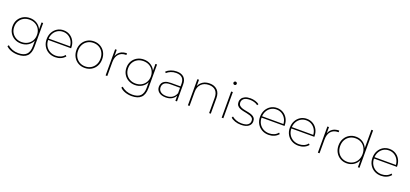

<svg xmlns="http://www.w3.org/2000/svg" viewBox="47 -2061 7636 3577"><g transform="rotate(20 3865.0 -272.5)"><path d="M323 197Q252 197 190 175Q128 153 90 113L109 88Q149 126 203.5 146.5Q258 167 322 167Q431 167 483 115.5Q535 64 535 -46V-157Q506 -92 446 -55Q386 -18 309 -18Q235 -18 177 -50.5Q119 -83 85.5 -140Q52 -197 52 -271Q52 -345 85.5 -401.5Q119 -458 177 -490.5Q235 -523 309 -523Q386 -523 446.5 -485.5Q507 -448 536 -383V-519H568V-50Q568 77 507 137Q446 197 323 197ZM310 -48Q375 -48 426 -76.5Q477 -105 506.5 -155Q536 -205 536 -271Q536 -336 506.5 -386Q477 -436 426 -464Q375 -492 310 -492Q245 -492 194.5 -464Q144 -436 114.5 -386Q85 -336 85 -271Q85 -205 114.5 -155Q144 -105 194.5 -76.5Q245 -48 310 -48Z M994 3Q917 3 858 -30.5Q799 -64 765 -123.5Q731 -183 731 -260Q731 -337 763 -396Q795 -455 850 -489Q905 -523 975 -523Q1044 -523 1099 -490Q1154 -457 1186 -398.5Q1218 -340 1218 -264Q1218 -261 1218 -255H763Q764 -187 794 -136Q824 -85 876 -56Q928 -27 994 -27Q1045 -27 1090.5 -46Q1136 -65 1166 -104L1187 -82Q1152 -40 1101.5 -18.5Q1051 3 994 3ZM763 -282H1187Q1183 -343 1154.5 -390.5Q1126 -438 1079.5 -465.5Q1033 -493 975 -493Q916 -493 869.5 -465.5Q823 -438 795 -390.5Q767 -343 763 -282Z M1577 3Q1504 3 1446.5 -30.5Q1389 -64 1355.5 -123.5Q1322 -183 1322 -260Q1322 -337 1355.5 -396Q1389 -455 1446.5 -489Q1504 -523 1577 -523Q1650 -523 1708 -489Q1766 -455 1799 -396Q1832 -337 1832 -260Q1832 -183 1799 -123.5Q1766 -64 1708 -30.5Q1650 3 1577 3ZM1577 -27Q1641 -27 1691 -56.5Q1741 -86 1770 -138.5Q1799 -191 1799 -260Q1799 -329 1770 -381.5Q1741 -434 1691 -463Q1641 -492 1577 -492Q1514 -492 1463.5 -463Q1413 -434 1384 -381.5Q1355 -329 1355 -260Q1355 -191 1384 -138.5Q1413 -86 1463.5 -56.5Q1514 -27 1577 -27Z M1995 0V-519H2027V-394Q2050 -456 2101 -489.5Q2152 -523 2229 -523V-490Q2222 -490 2220 -490Q2129 -490 2078.5 -433Q2028 -376 2028 -276V0Z M2581 197Q2510 197 2448 175Q2386 153 2348 113L2367 88Q2407 126 2461.5 146.5Q2516 167 2580 167Q2689 167 2741 115.5Q2793 64 2793 -46V-157Q2764 -92 2704 -55Q2644 -18 2567 -18Q2493 -18 2435 -50.5Q2377 -83 2343.5 -140Q2310 -197 2310 -271Q2310 -345 2343.5 -401.5Q2377 -458 2435 -490.5Q2493 -523 2567 -523Q2644 -523 2704.5 -485.5Q2765 -448 2794 -383V-519H2826V-50Q2826 77 2765 137Q2704 197 2581 197ZM2568 -48Q2633 -48 2684 -76.5Q2735 -105 2764.5 -155Q2794 -205 2794 -271Q2794 -336 2764.5 -386Q2735 -436 2684 -464Q2633 -492 2568 -492Q2503 -492 2452.5 -464Q2402 -436 2372.5 -386Q2343 -336 2343 -271Q2343 -205 2372.5 -155Q2402 -105 2452.5 -76.5Q2503 -48 2568 -48Z M3378 0V-103Q3353 -54 3304 -25.5Q3255 3 3185 3Q3097 3 3048 -37.5Q2999 -78 2999 -143Q2999 -181 3017 -213.5Q3035 -246 3076.5 -265.5Q3118 -285 3188 -285H3377V-336Q3377 -493 3217 -493Q3161 -493 3113 -473.5Q3065 -454 3032 -423L3014 -447Q3051 -482 3104.5 -502.5Q3158 -523 3218 -523Q3311 -523 3360.5 -475.5Q3410 -428 3410 -336V0ZM3377 -150V-258H3188Q3103 -258 3067.5 -226Q3032 -194 3032 -145Q3032 -90 3073 -57.5Q3114 -25 3187 -25Q3259 -25 3306 -57.5Q3353 -90 3377 -150Z M3626 0V-519H3658V-393Q3683 -453 3737.5 -488Q3792 -523 3871 -523Q3966 -523 4023 -467.5Q4080 -412 4080 -305V0H4047V-303Q4047 -396 4000 -444Q3953 -492 3868 -492Q3771 -492 3715 -434Q3659 -376 3659 -280V0Z M4296 0V-519H4329V0ZM4312 -655Q4299 -655 4289 -664.5Q4279 -674 4279 -687Q4279 -701 4289 -710.5Q4299 -720 4312 -720Q4325 -720 4335 -710.5Q4345 -701 4345 -688Q4345 -674 4335.5 -664.5Q4326 -655 4312 -655Z M4676 3Q4612 3 4556.5 -16.5Q4501 -36 4471 -66L4487 -92Q4516 -66 4566 -46Q4616 -26 4677 -26Q4765 -26 4803 -56Q4841 -86 4841 -134Q4841 -169 4822 -189Q4803 -209 4771.5 -220Q4740 -231 4703 -238Q4666 -245 4628.5 -253Q4591 -261 4559.5 -275.5Q4528 -290 4509 -316Q4490 -342 4490 -385Q4490 -422 4510.5 -453Q4531 -484 4573 -503.5Q4615 -523 4680 -523Q4728 -523 4776 -508.5Q4824 -494 4854 -470L4837 -444Q4806 -469 4764 -481Q4722 -493 4679 -493Q4598 -493 4561 -462Q4524 -431 4524 -386Q4524 -350 4543 -329Q4562 -308 4593 -296.5Q4624 -285 4661.5 -278Q4699 -271 4736 -263Q4773 -255 4804.5 -241Q4836 -227 4855 -202Q4874 -177 4874 -134Q4874 -74 4824 -35.5Q4774 3 4676 3Z M5225 3Q5148 3 5089 -30.5Q5030 -64 4996 -123.5Q4962 -183 4962 -260Q4962 -337 4994 -396Q5026 -455 5081 -489Q5136 -523 5206 -523Q5275 -523 5330 -490Q5385 -457 5417 -398.5Q5449 -340 5449 -264Q5449 -261 5449 -255H4994Q4995 -187 5025 -136Q5055 -85 5107 -56Q5159 -27 5225 -27Q5276 -27 5321.5 -46Q5367 -65 5397 -104L5418 -82Q5383 -40 5332.5 -18.5Q5282 3 5225 3ZM4994 -282H5418Q5414 -343 5385.5 -390.5Q5357 -438 5310.5 -465.5Q5264 -493 5206 -493Q5147 -493 5100.5 -465.5Q5054 -438 5026 -390.5Q4998 -343 4994 -282Z M5816 3Q5739 3 5680 -30.5Q5621 -64 5587 -123.5Q5553 -183 5553 -260Q5553 -337 5585 -396Q5617 -455 5672 -489Q5727 -523 5797 -523Q5866 -523 5921 -490Q5976 -457 6008 -398.5Q6040 -340 6040 -264Q6040 -261 6040 -255H5585Q5586 -187 5616 -136Q5646 -85 5698 -56Q5750 -27 5816 -27Q5867 -27 5912.5 -46Q5958 -65 5988 -104L6009 -82Q5974 -40 5923.5 -18.5Q5873 3 5816 3ZM5585 -282H6009Q6005 -343 5976.5 -390.5Q5948 -438 5901.5 -465.5Q5855 -493 5797 -493Q5738 -493 5691.5 -465.5Q5645 -438 5617 -390.5Q5589 -343 5585 -282Z M6203 0V-519H6235V-394Q6258 -456 6309 -489.5Q6360 -523 6437 -523V-490Q6430 -490 6428 -490Q6337 -490 6286.5 -433Q6236 -376 6236 -276V0Z M6772 3Q6700 3 6642.5 -30.5Q6585 -64 6551.5 -123.5Q6518 -183 6518 -260Q6518 -337 6551.5 -396.5Q6585 -456 6642.5 -489.5Q6700 -523 6772 -523Q6848 -523 6907 -484.5Q6966 -446 6995 -379V-742H7028V0H6996V-142Q6967 -74 6907.5 -35.5Q6848 3 6772 3ZM6773 -27Q6837 -27 6887 -56.5Q6937 -86 6966 -138.5Q6995 -191 6995 -260Q6995 -329 6966 -381.5Q6937 -434 6887 -463Q6837 -492 6773 -492Q6710 -492 6659.5 -463Q6609 -434 6580 -381.5Q6551 -329 6551 -260Q6551 -191 6580 -138.5Q6609 -86 6659.5 -56.5Q6710 -27 6773 -27Z M7454 3Q7377 3 7318 -30.5Q7259 -64 7225 -123.5Q7191 -183 7191 -260Q7191 -337 7223 -396Q7255 -455 7310 -489Q7365 -523 7435 -523Q7504 -523 7559 -490Q7614 -457 7646 -398.5Q7678 -340 7678 -264Q7678 -261 7678 -255H7223Q7224 -187 7254 -136Q7284 -85 7336 -56Q7388 -27 7454 -27Q7505 -27 7550.5 -46Q7596 -65 7626 -104L7647 -82Q7612 -40 7561.5 -18.5Q7511 3 7454 3ZM7223 -282H7647Q7643 -343 7614.5 -390.5Q7586 -438 7539.5 -465.5Q7493 -493 7435 -493Q7376 -493 7329.5 -465.5Q7283 -438 7255 -390.5Q7227 -343 7223 -282Z"/></g></svg>

Font: Montserrat ExtraLight
Style: Regular
Weight: 200
Designer: Julieta Ulanovsky
Foundry: Julieta Ulanovsky
Version: Version 9.000; ttfautohint (v1.8.4.7-5d5b)